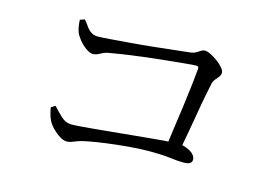

<svg xmlns="http://www.w3.org/2000/svg" viewBox="-75 -759 1151 814"><g transform="rotate(15 500.0 -352.0)"><path d="M188 -603 208 -610Q218 -599 227.5 -585Q237 -571 249.5 -562.5Q262 -554 279 -554Q295 -554 333.5 -557Q372 -560 422 -564Q472 -568 522.5 -573.5Q573 -579 614 -583.5Q655 -588 674 -590Q691 -592 701 -598Q711 -604 718.5 -609Q726 -614 735 -614Q745 -614 760 -606.5Q775 -599 791 -587.5Q807 -576 817.5 -563.5Q828 -551 828 -542Q828 -532 822 -524Q816 -516 808 -507Q800 -498 797 -485Q793 -466 786 -431Q779 -396 771.5 -350.5Q764 -305 755 -256Q750 -229 745 -202Q755 -200 764 -196Q783 -189 794 -178Q805 -167 805 -154Q805 -143 796.5 -137.5Q788 -132 766 -132Q744 -132 709 -136.5Q674 -141 618 -141Q575 -141 525 -136.5Q475 -132 430 -126Q385 -120 355 -114Q328 -109 313 -103.5Q298 -98 288 -94Q278 -90 267 -90Q253 -90 235.5 -101Q218 -112 203 -127.5Q188 -143 182 -156Q175 -168 170.5 -186Q166 -204 165 -213L183 -224Q201 -204 221.5 -184.5Q242 -165 270 -165Q282 -165 315 -167.5Q348 -170 394.5 -174.5Q441 -179 492 -184Q543 -189 590.5 -193.5Q638 -198 674 -201Q679 -201 684 -201Q688 -229 692 -260Q700 -314 707 -367.5Q714 -421 719 -464.5Q724 -508 726 -532Q726 -538 724 -540Q721 -543 716 -543Q703 -543 668 -539.5Q633 -536 586.5 -531.5Q540 -527 491.5 -521Q443 -515 403 -509Q363 -503 342 -499Q325 -496 308.5 -486.5Q292 -477 278 -477Q265 -477 247 -490Q229 -503 215.5 -520Q202 -537 197 -550Q193 -560 190.5 -576Q188 -592 188 -603Z"/></g></svg>

Font: Early Summer Mincho
Style: Regular
Weight: 400
Designer: GuiWonder
Version: Version 1.002